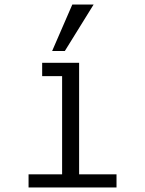

<svg xmlns="http://www.w3.org/2000/svg" viewBox="-20 -827 640 847"><path d="M166 -550H329V-58H494V0H106V-58H254V-168V-491H166ZM210 -602 299 -807H393L266 -602Z"/></svg>

Font: JuliaMono Light
Style: Regular
Weight: 300
Monospace: yes
Designer: cormullion
Foundry: corm
Version: Version 0.054; ttfautohint (v1.8.4)